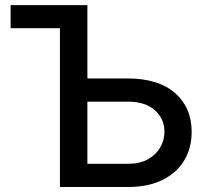

<svg xmlns="http://www.w3.org/2000/svg" viewBox="-20 -748 812 768"><path d="M22.5 -635.3V-727.5H329.6V-434.1H491.7Q613.3 -434.1 679.9 -376Q746.6 -317.9 746.6 -220.7Q746.6 -155.3 716.6 -105.7Q686.5 -56.2 629.6 -28.1Q572.8 0 491.7 0H219.7V-635.3ZM491.7 -92.8Q539.1 -92.8 571.5 -110.8Q604 -128.9 621.1 -158.7Q638.2 -188.5 637.7 -221.7Q638.2 -271 600.3 -306.2Q562.5 -341.3 491.7 -341.3H329.6V-92.8Z"/></svg>

Font: Inter Tight Medium
Style: Regular
Weight: 500
Designer: Rasmus Andersson
Foundry: rsms
Version: Version 3.004; ttfautohint (v1.8.4.7-5d5b)